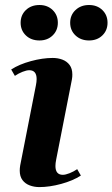

<svg xmlns="http://www.w3.org/2000/svg" viewBox="-20 -746 458 782"><path d="M140.2 16Q119.4 16 101 9.1Q82.6 2.2 71.5 -12.6Q60.4 -27.5 60.4 -51.2Q60.4 -55.9 60.8 -61Q61.2 -66 62.2 -72L126.2 -398Q129.2 -413 129.2 -424Q129.2 -460 99.2 -460Q88.2 -460 71.7 -453.5Q55.2 -447 40.6 -437L25.6 -463Q58 -484 105.6 -497Q153.2 -510 194.8 -510Q216 -510 234.2 -503.1Q252.4 -496.2 263.5 -481.4Q274.6 -466.5 274.6 -442.8Q274.6 -438.1 274.3 -433.1Q274 -428 272.8 -422L208.8 -96Q205.8 -81 205.8 -70Q205.8 -34 235.8 -34Q246.8 -34 263.3 -40.5Q279.8 -47 294.4 -57L309.4 -31Q277 -10 229.4 3Q181.8 16 140.2 16ZM342.6 -581.2Q309.2 -581.2 287.5 -601.7Q265.8 -622.2 265.8 -653.4Q265.8 -684.6 287.5 -705.1Q309.2 -725.6 342.6 -725.6Q375.8 -725.6 396.9 -705.1Q418 -684.6 418 -653.4Q418 -622.2 396.9 -601.7Q375.8 -581.2 342.6 -581.2ZM140.8 -581.2Q106.8 -581.2 85.4 -601.7Q64 -622.2 64 -653.4Q64 -684.6 85.4 -705.1Q106.8 -725.6 140.8 -725.6Q173.4 -725.6 194.5 -705.1Q215.6 -684.6 215.6 -653.4Q215.6 -622.2 194.5 -601.7Q173.4 -581.2 140.8 -581.2Z"/></svg>

Font: Wittgenstein
Style: Italic
Weight: 400
Italic angle: -11°
Designer: Jörg Drees
Foundry: Jörg Drees
Version: Version 1.500